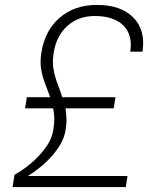

<svg xmlns="http://www.w3.org/2000/svg" viewBox="-20 -760 640 780"><path d="M31 0 39 -50Q69 -66 103.5 -94.5Q138 -123 164.5 -159Q191 -195 197 -235Q201 -260 200.5 -281Q200 -302 196 -320H82L89 -365H184Q174 -393 163.5 -419.5Q153 -446 147.5 -476.5Q142 -507 148 -546Q162 -636 222.5 -688Q283 -740 373 -740Q471 -740 521.5 -689Q572 -638 559 -550H509Q520 -618 481 -656.5Q442 -695 365 -695Q299 -695 254 -655Q209 -615 198 -545Q192 -508 197.5 -478Q203 -448 213.5 -420.5Q224 -393 233 -365H449L442 -320H246Q249 -301 250 -280Q251 -259 247 -235Q241 -194 215 -157Q189 -120 155.5 -91Q122 -62 93 -45H498L491 0Z"/></svg>

Font: NKDuy Mono Thin
Style: Italic
Weight: 100
Italic angle: -9°
Monospace: yes
Designer: NKDuy
Foundry: NKDuy
Version: Version 2.251; ttfautohint (v1.8.4.7-5d5b)